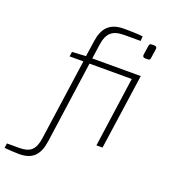

<svg xmlns="http://www.w3.org/2000/svg" viewBox="-289 -830 1012 1153"><g transform="rotate(20 217.0 -253.5)"><path d="M495 -482H185L198 -573C209 -651 242 -680 318 -680H422L424 -710C390 -714 335 -715 305 -715C211 -715 171 -668 159 -578L145 -482L57 -477L53 -447H141L68 68C57 147 27 173 -44 173H-122L-126 203C-95 206 -55 208 -31 208C56 208 95 163 107 73L180 -447H450L387 0H426ZM510 -683H493C482 -683 477 -678 476 -668L467 -608C466 -597 472 -591 482 -591H500C511 -591 515 -595 516 -605L525 -666C526 -676 521 -683 510 -683Z"/></g></svg>

Font: Exo 2 Extra Light
Style: Italic
Weight: 250
Italic angle: -8°
Designer: Natanael Gama
Version: Version 1.001;PS 001.001;hotconv 1.0.88;makeotf.lib2.5.64775